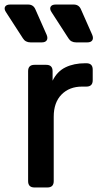

<svg xmlns="http://www.w3.org/2000/svg" viewBox="-58 -827 440 847"><path d="M94 0Q66 0 66 -28V-513Q66 -541 94 -541H146Q174 -541 174 -513V-471Q194 -512 231 -530Q268 -548 318 -548H323Q351 -548 351 -520V-473Q351 -445 323 -445H304Q248 -445 213.5 -410Q179 -375 179 -312V-28Q179 0 151 0ZM77 -640Q54 -640 43 -658L-32 -774Q-41 -788 -35.5 -797.5Q-30 -807 -13 -807H66Q89 -807 98 -786L148 -673Q154 -658 148 -649Q142 -640 126 -640ZM278 -640Q255 -640 244 -658L169 -774Q160 -788 165.5 -797.5Q171 -807 188 -807H267Q290 -807 299 -786L349 -673Q355 -658 349 -649Q343 -640 327 -640Z"/></svg>

Font: Pitagon Sans Text SemiBold
Style: Regular
Weight: 600
Designer: Travis Tran
Foundry: Pitagon
Version: Version 1.001; ttfautohint (v1.8.4.7-5d5b);gftools[0.9.26]